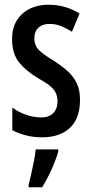

<svg xmlns="http://www.w3.org/2000/svg" viewBox="-20 -621 388 811"><path d="M318 -200Q318 -121 275.5 -81Q233 -41 158 -41Q120 -41 88.5 -49.5Q57 -58 32 -71V-167Q55 -149 88 -137Q121 -125 155 -125Q187 -125 205 -143.5Q223 -162 223 -194Q223 -222 207 -242.5Q191 -263 142 -290Q90 -321 60.5 -357.5Q31 -394 31 -457Q31 -523 73.5 -562Q116 -601 186 -601Q256 -601 316 -564L284 -487Q262 -501 239 -510.5Q216 -520 189 -520Q159 -520 142 -503.5Q125 -487 125 -459Q125 -431 141.5 -412.5Q158 -394 206 -365Q239 -344 264 -322Q289 -300 303.5 -271Q318 -242 318 -200ZM226 20Q215 57 196.5 97.5Q178 138 158 170H101V159Q106 141 112 113.5Q118 86 123.5 58Q129 30 131 10H226Z"/></svg>

Font: Noto Sans Tamil UI ExtraCondensed Medium
Style: Regular
Weight: 500
Width: 2
Designer: Jelle Bosma - Monotype Design Team
Foundry: Monotype Imaging Inc.
Version: Version 2.004; ttfautohint (v1.8.4.7-5d5b)